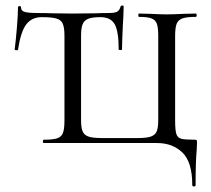

<svg xmlns="http://www.w3.org/2000/svg" viewBox="-20 -517 763 694"><path d="M547 0H138Q135 0 135 -6Q135 -12 138 -12Q171 -12 186.5 -17Q202 -22 207.5 -36.5Q213 -51 213 -81V-387Q213 -417 207 -431Q201 -445 184 -450Q167 -455 131 -455Q95 -455 75 -429Q55 -403 45 -337Q45 -335 39 -335.5Q33 -336 33 -338Q37 -368 41 -416Q45 -464 45 -490Q45 -495 50.5 -495Q56 -495 56 -490Q56 -477 71 -473.5Q86 -470 109 -470Q146 -470 167 -469L241 -468L328 -469Q345 -470 374 -470Q394 -470 403 -474.5Q412 -479 416 -494Q417 -497 422 -497Q427 -497 427 -494Q427 -478 426 -460Q425 -442 424 -425Q423 -401 422 -378Q421 -355 421 -338Q421 -336 415 -336Q409 -336 409 -338Q409 -404 394.5 -429.5Q380 -455 343 -455Q313 -455 298.5 -449Q284 -443 278.5 -429Q273 -415 273 -387V-83Q273 -56 278.5 -42.5Q284 -29 299.5 -23.5Q315 -18 348 -18H478Q510 -18 525.5 -23.5Q541 -29 546.5 -42.5Q552 -56 552 -83V-387Q552 -417 547 -431Q542 -445 527.5 -450.5Q513 -456 482 -456Q480 -456 480 -462Q480 -468 482 -468L523 -467Q561 -465 583 -465Q605 -465 643 -467L688 -468Q691 -468 691 -462Q691 -456 688 -456Q655 -456 639.5 -450.5Q624 -445 618.5 -431Q613 -417 613 -387V-81Q613 -46 617.5 -32.5Q622 -19 635 -15.5Q648 -12 683 -12Q690 -12 691 -10.5Q692 -9 692 0L691 25Q687 67 687 152Q687 157 681 157Q675 157 675 152Q675 69 639.5 34.5Q604 0 547 0Z"/></svg>

Font: Cormorant Unicase
Style: Regular
Weight: 400
Designer: Christian Thalmann (Catharsis Fonts)
Foundry: Catharsis Fonts
Version: Version 4.000